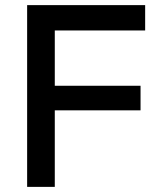

<svg xmlns="http://www.w3.org/2000/svg" viewBox="-20 -730 635 750"><path d="M86 0V-710H547V-611H194V-395H529V-299H194V0Z"/></svg>

Font: Geist Med
Style: Regular
Weight: 400
Designer: Basement.studio, Andrés Briganti, Mateo Zaragoza
Foundry: Basement.studio, Vercel, Andrés Briganti, Guido Ferreyra, Mateo Zaragoza
Version: Version 1.401